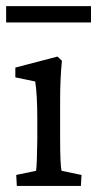

<svg xmlns="http://www.w3.org/2000/svg" viewBox="-29 -612 319 632"><path d="M-8.8 -591.8H270.5V-538.1H-8.8ZM26.4 0 24.4 -36.1 89.8 -49.8Q92.8 -69.3 93.8 -154.3V-218.8Q93.8 -300.8 86.9 -343.8L21.5 -357.4V-389.6L160.2 -425.8L174.8 -412.1Q168.9 -352.1 168.9 -284.2V-161.1Q168.9 -65.9 173.8 -49.8L239.3 -36.1L237.3 0Z"/></svg>

Font: Crimson Pro
Style: Regular
Weight: 400
Designer: Jacques Le Bailly
Foundry: Baron von Fonthausen
Version: Version 1.003